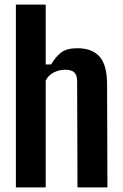

<svg xmlns="http://www.w3.org/2000/svg" viewBox="-20 -820 537 840"><path d="M49.5 0V-800H180V-538H203.5Q224 -572.5 248.2 -590.8Q272.5 -609 319 -609Q382.5 -609 415.2 -572.8Q448 -536.5 448.5 -453L450 0H319L317.5 -464Q317.5 -490.5 305.2 -502.8Q293 -515 265 -515Q238.5 -515 214.5 -502.5Q190.5 -490 180 -467.5V0Z"/></svg>

Font: Big Shoulders
Style: Bold
Weight: 700
Designer: Patric King
Foundry: XO Type Co
Version: Version 2.002